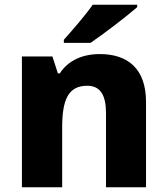

<svg xmlns="http://www.w3.org/2000/svg" viewBox="-20 -837 703 806"><path d="M556 -807V-817H369C338 -772 281 -707 248 -670V-657H360C412 -692 514 -770 556 -807ZM399 -610C326 -610 266 -583 231 -529H223L200 -600H72V-51H241V-301C241 -414 264 -477 346 -477C401 -477 425 -438 425 -362V-51H593V-409C593 -550 515 -610 399 -610Z"/></svg>

Font: Noto Sans Tamil UI ExtraBold
Style: Regular
Weight: 800
Designer: Jelle Bosma - Monotype Design Team
Foundry: Monotype Imaging Inc.
Version: Version 2.004